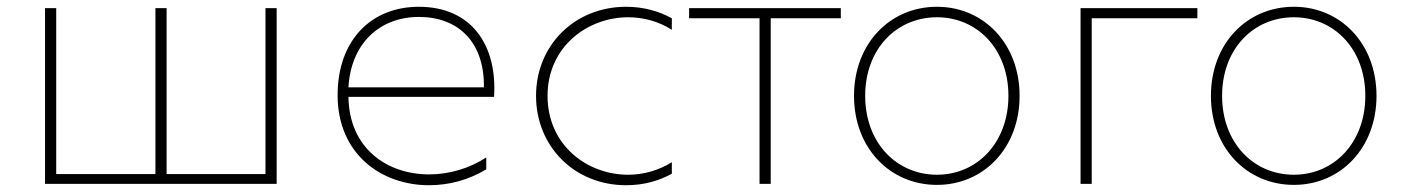

<svg xmlns="http://www.w3.org/2000/svg" viewBox="-20 -543 4152 567"><path d="M113 0H797V-519H764V-29H472V-519H439V-29H146V-519H113Z M1247 4C1305 4 1363 -11 1416 -43V-78C1365 -45 1306 -28 1247 -28C1124 -28 1011 -104 1009 -257H1439C1449 -410 1372 -523 1217 -523C1076 -523 977 -424 977 -262C977 -88 1106 4 1247 4ZM1409 -285H1009C1016 -413 1100 -493 1217 -493C1334 -493 1411 -418 1409 -285Z M1829 4C1881 4 1926 -9 1964 -30V-64C1924 -39 1879 -27 1835 -27C1714 -27 1597 -114 1597 -260C1597 -405 1715 -492 1835 -492C1880 -492 1925 -480 1964 -455V-489C1926 -510 1880 -523 1829 -523C1677 -523 1563 -409 1563 -260C1563 -110 1677 4 1829 4Z M2223 0H2256V-489H2463V-519H2015V-489H2223Z M2747 3C2885 3 2991 -106 2991 -260C2991 -414 2885 -523 2747 -523C2608 -523 2502 -414 2502 -260C2502 -106 2608 3 2747 3ZM2747 -27C2627 -27 2535 -122 2535 -260C2535 -398 2627 -492 2747 -492C2866 -492 2958 -398 2958 -260C2958 -122 2866 -27 2747 -27Z M3171 0H3204V-489H3516V-519H3171Z M3801 3C3939 3 4045 -106 4045 -260C4045 -414 3939 -523 3801 -523C3662 -523 3556 -414 3556 -260C3556 -106 3662 3 3801 3ZM3801 -27C3681 -27 3589 -122 3589 -260C3589 -398 3681 -492 3801 -492C3920 -492 4012 -398 4012 -260C4012 -122 3920 -27 3801 -27Z"/></svg>

Font: Chess Sans ExtraLight
Style: Regular
Weight: 275
Designer: Wolf Bōese
Foundry: Wolf Bōese
Version: Version 7.223;Glyphs 3.3 (3306)